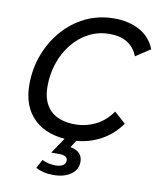

<svg xmlns="http://www.w3.org/2000/svg" viewBox="-100 -798 912 1099"><g transform="rotate(10 356.5 -248.5)"><path d="M638 -137Q588 -66 513 -28.5Q438 9 350 9Q213 9 137 -63Q61 -135 61 -264Q61 -356 92 -438Q123 -520 178.5 -583.5Q234 -647 309.5 -683.5Q385 -720 475 -720Q561 -720 623.5 -685.5Q686 -651 713 -583L628 -527Q588 -628 465 -628Q398 -628 343 -599Q288 -570 248 -520Q208 -470 186.5 -406Q165 -342 165 -271Q165 -181 214 -132.5Q263 -84 358 -84Q420 -84 475.5 -111Q531 -138 572 -196ZM285 223Q254 223 227.5 216.5Q201 210 183 200L210 149Q247 167 290 167Q315 167 331 157Q347 147 347 129Q347 99 300 99H252L331 -18H398L355 49Q426 62 426 122Q426 168 387 195.5Q348 223 285 223Z"/></g></svg>

Font: Livvic Medium
Style: Italic
Weight: 500
Italic angle: -10°
Designer: Jacques Le Bailly, Baron von Fonthausen
Version: Version 1.001; ttfautohint (v1.8.2)